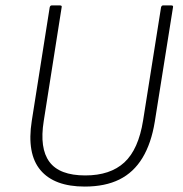

<svg xmlns="http://www.w3.org/2000/svg" viewBox="-20 -675 674 707"><path d="M292 12Q180 12 129 -48.5Q78 -109 97 -230L163 -648Q165 -655 170 -655H201Q209 -655 207 -648L141 -229Q125 -129 162 -79Q199 -29 294 -29Q386 -29 438 -77Q490 -125 507 -232L573 -648Q575 -655 580 -655H611Q619 -655 617 -648L550 -227Q537 -147 504.5 -93.5Q472 -40 419.5 -14Q367 12 292 12Z"/></svg>

Font: Sofia Sans ExtraLight
Style: Italic
Weight: 250
Italic angle: -9°
Version: Version 4.100-B